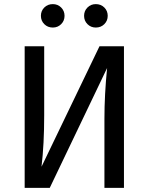

<svg xmlns="http://www.w3.org/2000/svg" viewBox="-20 -914 723 934"><path d="M583 0H488V-336Q488 -453 501 -583L222 0H100V-689H195V-353Q195 -213 182 -103L464 -689H583ZM294 -837Q294 -813 277.5 -796.5Q261 -780 237 -780Q212 -780 195.5 -796.5Q179 -813 179 -837Q179 -861 195.5 -877.5Q212 -894 237 -894Q261 -894 277.5 -877.5Q294 -861 294 -837ZM504 -837Q504 -813 487.5 -796.5Q471 -780 446 -780Q422 -780 405.5 -796.5Q389 -813 389 -837Q389 -861 405.5 -877.5Q422 -894 446 -894Q471 -894 487.5 -877.5Q504 -861 504 -837Z"/></svg>

Font: FiraGO
Style: Regular
Weight: 400
Designer: bBox Type
Foundry: bBox Type GmbH
Version: Version 1.001;April 20, 2020;FontCreator 12.0.0.2555 64-bit